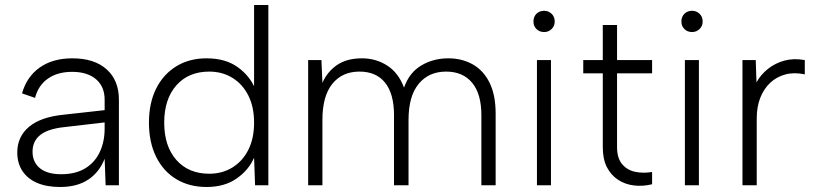

<svg xmlns="http://www.w3.org/2000/svg" viewBox="-20 -740 3261 767"><path d="M402 0 398 -106Q377 -52 332.5 -22.5Q288 7 220 7Q166 7 128 -9.5Q90 -26 69.5 -57Q49 -88 49 -131Q49 -194 96 -233.5Q143 -273 236 -282L398 -300V-342Q398 -394 363.5 -423.5Q329 -453 268 -453Q210 -453 171.5 -426Q133 -399 120 -349L68 -367Q87 -434 139 -470.5Q191 -507 269 -507Q357 -507 406 -463Q455 -419 455 -342V0ZM398 -251 235 -232Q171 -225 140.5 -200.5Q110 -176 110 -134Q110 -92 139.5 -68Q169 -44 224 -44Q282 -44 320.5 -67.5Q359 -91 378.5 -132.5Q398 -174 398 -226Z M1000 -384 995 -382V-720H1052V0H999L995 -110Q974 -61 925.5 -27Q877 7 805 7Q736 7 684 -24.5Q632 -56 603.5 -114Q575 -172 575 -250Q575 -328 603.5 -385.5Q632 -443 684 -475Q736 -507 805 -507Q881 -507 930 -471.5Q979 -436 1000 -384ZM636 -250Q636 -156 684.5 -101Q733 -46 816 -46Q868 -46 908.5 -71Q949 -96 972 -141.5Q995 -187 995 -250Q995 -313 972 -358.5Q949 -404 908.5 -429Q868 -454 816 -454Q733 -454 684.5 -399Q636 -344 636 -250Z M1211 -500H1264L1268 -409Q1287 -453 1326 -480Q1365 -507 1426 -507Q1482 -507 1527 -478Q1572 -449 1594 -390Q1615 -450 1663 -478.5Q1711 -507 1771 -507Q1826 -507 1869 -482.5Q1912 -458 1936 -409Q1960 -360 1960 -286V0H1903V-280Q1903 -365 1866 -409.5Q1829 -454 1762 -454Q1693 -454 1652.5 -405Q1612 -356 1612 -261V0H1554V-280Q1554 -365 1518.5 -409.5Q1483 -454 1416 -454Q1347 -454 1307.5 -405Q1268 -356 1268 -261V0H1211Z M2125 -500H2181V0H2125ZM2154 -612Q2135 -612 2123 -624Q2111 -636 2111 -654Q2111 -673 2123 -685Q2135 -697 2154 -697Q2171 -697 2183.5 -685Q2196 -673 2196 -654Q2196 -636 2183.5 -624Q2171 -612 2154 -612Z M2388 -500V-640H2445V-500H2585V-447H2445V-152Q2445 -108 2465.5 -84Q2486 -60 2518 -53.5Q2550 -47 2585 -53V-4Q2549 5 2513.5 1Q2478 -3 2449.5 -21.5Q2421 -40 2404.5 -72Q2388 -104 2388 -152V-447H2310V-500Z M2716 -500H2772V0H2716ZM2745 -612Q2726 -612 2714 -624Q2702 -636 2702 -654Q2702 -673 2714 -685Q2726 -697 2745 -697Q2762 -697 2774.5 -685Q2787 -673 2787 -654Q2787 -636 2774.5 -624Q2762 -612 2745 -612Z M2946 -500H2999L3002 -411Q3019 -442 3048 -465Q3077 -488 3114 -498Q3151 -508 3195 -500V-443Q3152 -452 3117 -442.5Q3082 -433 3056.5 -409Q3031 -385 3017 -349Q3003 -313 3003 -267V0H2946Z"/></svg>

Font: Albert Sans Light
Style: Regular
Weight: 300
Designer: Andreas Rasmussen
Foundry: a.Foundry
Version: Version 1.025